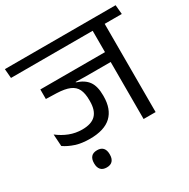

<svg xmlns="http://www.w3.org/2000/svg" viewBox="-190 -789 1064 1079"><g transform="rotate(-30 342.0 -249.5)"><path d="M593.5 -593.5H515.5V0H593.5ZM464 -572.5H704.5L699 -632.5H458.5ZM654.5 -572.5 649 -632.5H-19.5L-14.5 -572.5ZM542 -434H96V-372L242 -372.5L351 -370H542ZM289 -393.5H96V-372L165.5 -370Q217.5 -368 248 -355Q278.5 -342 291.5 -315.2Q304.5 -288.5 304.5 -244.5V-237Q304.5 -178.5 276.5 -149.8Q248.5 -121 188.5 -121Q145.5 -121 106.8 -136Q68 -151 34 -177.5L39 -100Q68.5 -79.5 107.8 -66.8Q147 -54 199.5 -54Q293.5 -54 339.2 -97.2Q385 -140.5 385 -223V-229Q385 -288 362.2 -320.2Q339.5 -352.5 289 -368.5ZM201 132.5Q226.5 132.5 239 118.2Q251.5 104 251.5 79Q251.5 78.5 251.5 77Q251.5 75.5 251.5 75Q251.5 49.5 239 35.2Q226.5 21 201 21Q175 21 162.5 35.2Q150 49.5 150 75Q150 75.5 150 77Q150 78.5 150 79Q150 103.5 162.5 118Q175 132.5 201 132.5Z"/></g></svg>

Font: Anek Devanagari Medium
Style: Regular
Weight: 400
Version: Version 1.003